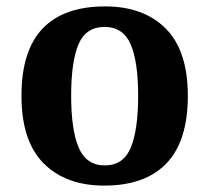

<svg xmlns="http://www.w3.org/2000/svg" viewBox="-20 -569 653 599"><path d="M305 10Q185 10 116 -59.5Q47 -129 47 -270Q47 -411 113 -480Q179 -549 308 -549Q428 -549 497 -480Q566 -411 566 -270Q566 -129 499.5 -59.5Q433 10 305 10ZM307 -53Q365 -53 388 -108.5Q411 -164 411 -270Q411 -377 387.5 -431Q364 -485 306 -485Q248 -485 225 -431Q202 -377 202 -270Q202 -164 225.5 -108.5Q249 -53 307 -53Z"/></svg>

Font: Noto Serif Oriya
Style: Bold
Weight: 700
Designer: David Williams
Foundry: Google LLC, David Williams
Version: Version 1.051; ttfautohint (v1.8.4.7-5d5b)